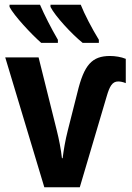

<svg xmlns="http://www.w3.org/2000/svg" viewBox="-20 -786 554 806"><path d="M319 -766H192V-757C211 -719 280 -644 327 -606H395V-619C366 -666 334 -728 319 -766ZM148 -766H20V-757C39 -720 112 -642 153 -606H223V-619C195 -667 166 -724 148 -766ZM442 -551C366 -551 333 -514 305 -398L265 -240C254 -197 247 -155 243 -122H240C236 -159 228 -200 218 -240L142 -545H2L166 0H315L428 -382C440 -423 451 -444 476 -444C485 -444 496 -442 508 -437V-539C489 -547 463 -551 442 -551Z"/></svg>

Font: Noto Sans Display SemiCondensed
Style: Bold
Weight: 700
Width: 4
Designer: Monotype Design Team
Foundry: Monotype Imaging Inc.
Version: Version 1.900